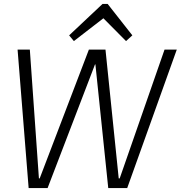

<svg xmlns="http://www.w3.org/2000/svg" viewBox="-20 -951 915 972"><path d="M69 -700H131L177 -48H181L430 -700H514L581 -48H586L813 -700H875L624 1H528L463 -625H461L221 1H125ZM330 -772 499 -931H525L650 -772L618 -743L493 -869H517L354 -743Z"/></svg>

Font: Pathway Extreme 8pt Thin
Style: Italic
Weight: 100
Italic angle: -8°
Designer: Eduardo Rodriguez Tunni
Foundry: Eduardo Rodriguez Tunni
Version: Version 1.000